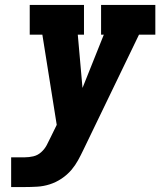

<svg xmlns="http://www.w3.org/2000/svg" viewBox="-20 -755 647 775"><path d="M25 0V-120H80Q97 -120 114.5 -124Q132 -128 146 -140.5Q160 -153 168.5 -169Q177 -185 185 -202L209 -251L151 -615H100V-735H319V-615H294L313 -400L399 -615H388V-735H607V-615H541L316 -149Q306 -128 295 -108Q284 -88 269 -70Q251 -49 228.5 -34Q206 -19 181 -11Q156 -3 130.5 -1.5Q105 0 80 0Z"/></svg>

Font: Iosevka Slab Heavy Extended
Style: Italic
Weight: 900
Width: 7
Italic angle: -9°
Monospace: yes
Designer: Belleve Invis
Foundry: Belleve Invis
Version: Version 11.1.0; ttfautohint (v1.8.3)